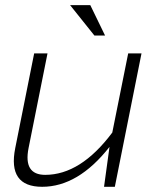

<svg xmlns="http://www.w3.org/2000/svg" viewBox="-20 -718 609 738"><path d="M523.9 -512.7 421.4 0H379.9L400.9 -153.3Q280.3 0 142.1 0Q8.8 0 38.6 -148.9L111.3 -512.7H162.6L89.8 -148.9Q69.3 -45.9 153.8 -45.9Q290 -45.9 411.6 -208.5L472.7 -512.7ZM383.8 -581.5H342.8L249.5 -698.2H327.1Z"/></svg>

Font: Sansation Light
Style: Light Italic
Weight: 300
Designer: Bernd Montag
Version: Version 1.301